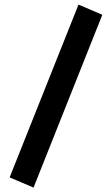

<svg xmlns="http://www.w3.org/2000/svg" viewBox="-20 -765 492 857"><path d="M129.7 72.3 23 26.8 330.4 -744.5 436.7 -699Z"/></svg>

Font: Anaheim
Style: Regular
Weight: 400
Designer: Vernon Adams
Foundry: Vernon Adams
Version: Version 2.001